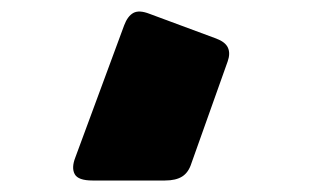

<svg xmlns="http://www.w3.org/2000/svg" viewBox="-20 -188 540 334"><path d="M267 126H141Q116 126 110 115Q104 104 111 86L196 -144Q202 -160 212 -165.5Q222 -171 240 -164L356 -121Q372 -115 376.5 -105Q381 -95 376 -81L313 96Q308 112 297 119Q286 126 267 126Z"/></svg>

Font: Bungee
Style: Regular
Weight: 400
Designer: David Jonathan Ross
Foundry: David Jonathan Ross
Version: Version 1.000;PS 1.0;hotconv 1.0.72;makeotf.lib2.5.5900